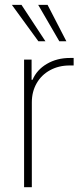

<svg xmlns="http://www.w3.org/2000/svg" viewBox="-20 -778 343 798"><path d="M80.1 -530.3H111.3V-446.3H115.2Q132.8 -487.8 174.8 -512.5Q216.8 -537.1 270.5 -537.1H286.1V-505.9H269.5Q224.1 -505.9 188.2 -486.3Q152.3 -466.8 132.3 -431.9Q112.3 -397 112.3 -352.5V0H80.1ZM29.3 -757.8H69.3L168.9 -606.4H139.6ZM138.7 -757.8H177.7L255.9 -606.4H226.6Z"/></svg>

Font: Pretendard Thin
Style: Regular
Weight: 100
Designer: Base glyphs from Inter by Rasmus Andersson; Hangeul glyphs from Noto Sans CJK(Source Han Sans) by Jang Soo-young and Kan
Foundry: Kil Hyung-jin
Version: Version 1.309